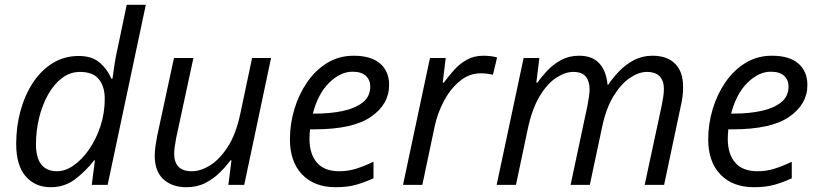

<svg xmlns="http://www.w3.org/2000/svg" viewBox="-20 -780 3457 810"><path d="M193.8 9.8Q127.9 9.8 88.1 -36.4Q48.3 -82.5 48.3 -173.3Q48.3 -245.6 66.4 -312Q84.5 -378.4 118.7 -430.7Q152.8 -482.9 201.9 -513.4Q251 -543.9 312.5 -543.9Q368.7 -543.9 401.6 -514.9Q434.6 -485.8 449.7 -448.2H454.6Q459 -481.9 463.9 -513.4Q468.8 -544.9 477.1 -580.6L514.6 -759.8H595.2L434.1 0H367.2L380.4 -103.5H377Q341.3 -57.6 296.9 -23.9Q252.4 9.8 193.8 9.8ZM221.2 -57.6Q255.9 -57.6 291 -82.3Q326.2 -106.9 356 -149.9Q385.7 -192.9 403.8 -247.8Q421.9 -302.7 421.9 -363.3Q421.9 -415 397 -445.8Q372.1 -476.6 317.4 -476.6Q275.4 -476.6 241.2 -450.4Q207 -424.3 182.6 -380.6Q158.2 -336.9 145 -282.7Q131.8 -228.5 131.8 -171.9Q131.8 -57.6 221.2 -57.6Z M766.6 9.8Q705.6 9.8 669.2 -23.9Q632.8 -57.6 632.8 -122.6Q632.8 -144 636 -164.3Q639.2 -184.6 643.1 -206.5L713.9 -535.2H795.9L723.1 -197.3Q719.2 -176.3 717 -159.9Q714.8 -143.6 714.8 -130.9Q714.8 -96.2 732.7 -76.9Q750.5 -57.6 789.6 -57.6Q826.2 -57.6 866.5 -82.5Q906.7 -107.4 941.2 -160.9Q975.6 -214.4 993.7 -299.8L1043.5 -535.2H1123.5L1010.3 0H943.4L956.5 -103.5H952.1Q933.6 -78.1 907.2 -52Q880.9 -25.9 846.2 -8.1Q811.5 9.8 766.6 9.8Z M1396.5 9.8Q1306.2 9.8 1254.6 -43.9Q1203.1 -97.7 1203.1 -191.9Q1203.1 -256.8 1221.9 -319.6Q1240.7 -382.3 1275.9 -433.3Q1311 -484.4 1360.6 -514.6Q1410.2 -544.9 1471.7 -544.9Q1545.4 -544.9 1583.5 -512Q1621.6 -479 1621.6 -421.4Q1621.6 -340.3 1545.2 -287.4Q1468.8 -234.4 1306.6 -234.4H1288.1Q1285.6 -214.8 1285.6 -194.8Q1285.6 -130.4 1316.9 -94Q1348.1 -57.6 1410.6 -57.6Q1449.2 -57.6 1483.6 -68.6Q1518.1 -79.6 1555.7 -97.7V-27.8Q1519.5 -11.2 1482.9 -0.7Q1446.3 9.8 1396.5 9.8ZM1299.8 -300.8H1311.5Q1374 -300.8 1426.3 -311.8Q1478.5 -322.8 1510.3 -347.9Q1542 -373 1542 -415Q1542 -442.4 1523.4 -460Q1504.9 -477.5 1466.8 -477.5Q1416.5 -477.5 1369.1 -431.4Q1321.8 -385.3 1299.8 -300.8Z M1680.2 0 1793.9 -535.2H1860.4L1847.7 -431.6H1852.5Q1873 -459.5 1896.5 -485.6Q1919.9 -511.7 1950 -528.3Q1980 -544.9 2019 -544.9Q2033.7 -544.9 2048.8 -543.2Q2064 -541.5 2077.1 -537.6L2059.6 -464.8Q2033.2 -470.7 2008.3 -470.7Q1959 -470.7 1919.2 -437.5Q1879.4 -404.3 1852.5 -353.3Q1825.7 -302.2 1814 -247.6L1761.7 0Z M2075.2 0 2189 -535.2H2255.4L2242.7 -431.6H2247.6Q2265.1 -457 2290 -483.2Q2314.9 -509.3 2347.9 -527.1Q2380.9 -544.9 2422.9 -544.9Q2479.5 -544.9 2508.8 -512.2Q2538.1 -479.5 2543 -422.9H2546.4Q2565.9 -452.6 2593.3 -480.7Q2620.6 -508.8 2655.5 -526.9Q2690.4 -544.9 2732.4 -544.9Q2794.4 -544.9 2828.1 -511.2Q2861.8 -477.5 2861.8 -413.6Q2861.8 -390.6 2859.1 -370.1Q2856.4 -349.6 2851.1 -328.1L2781.7 0H2699.7L2772 -336.9Q2776.4 -358.9 2778.6 -375Q2780.8 -391.1 2780.8 -405.8Q2780.8 -438.5 2763.2 -457.5Q2745.6 -476.6 2709 -476.6Q2674.8 -476.6 2637.5 -451.4Q2600.1 -426.3 2568.6 -375Q2537.1 -323.7 2520.5 -245.6L2468.3 0H2387.2L2458.5 -335.4Q2467.3 -380.4 2467.3 -402.3Q2467.3 -437 2451.2 -456.8Q2435.1 -476.6 2398.4 -476.6Q2364.3 -476.6 2326.4 -451.9Q2288.6 -427.2 2256.6 -374Q2224.6 -320.8 2206.5 -235.8L2156.7 0Z M3161.1 9.8Q3070.8 9.8 3019.3 -43.9Q2967.8 -97.7 2967.8 -191.9Q2967.8 -256.8 2986.6 -319.6Q3005.4 -382.3 3040.5 -433.3Q3075.7 -484.4 3125.2 -514.6Q3174.8 -544.9 3236.3 -544.9Q3310.1 -544.9 3348.1 -512Q3386.2 -479 3386.2 -421.4Q3386.2 -340.3 3309.8 -287.4Q3233.4 -234.4 3071.3 -234.4H3052.7Q3050.3 -214.8 3050.3 -194.8Q3050.3 -130.4 3081.5 -94Q3112.8 -57.6 3175.3 -57.6Q3213.9 -57.6 3248.3 -68.6Q3282.7 -79.6 3320.3 -97.7V-27.8Q3284.2 -11.2 3247.6 -0.7Q3210.9 9.8 3161.1 9.8ZM3064.5 -300.8H3076.2Q3138.7 -300.8 3190.9 -311.8Q3243.2 -322.8 3274.9 -347.9Q3306.6 -373 3306.6 -415Q3306.6 -442.4 3288.1 -460Q3269.5 -477.5 3231.4 -477.5Q3181.2 -477.5 3133.8 -431.4Q3086.4 -385.3 3064.5 -300.8Z"/></svg>

Font: Open Sans
Style: Italic
Weight: 400
Italic angle: -12°
Designer: Monotype Design Team
Foundry: Monotype Imaging Inc.
Version: Version 3.000; ttfautohint (v1.8.4)